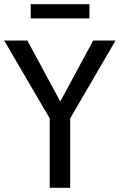

<svg xmlns="http://www.w3.org/2000/svg" viewBox="-27 -899 573 919"><path d="M211 0V-365L231 -298L-7 -705H104L267 -403H256L419 -705H526L289 -298L309 -365V0ZM120 -811V-879H401V-811Z"/></svg>

Font: Nunito Sans 10pt Condensed SemiBold
Style: Regular
Weight: 600
Width: 3
Designer: Vernon Adams
Foundry: Vernon Adams
Version: Version 3.101;gftools[0.9.27]